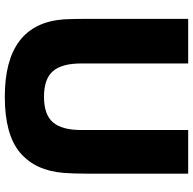

<svg xmlns="http://www.w3.org/2000/svg" viewBox="-22 -748 784 779"><g transform="rotate(90 369.5 -358.0)"><path d="M684 -316Q684 -264 681 -225Q672 -110 599 -48Q526 14 372 14Q76 14 58 -225Q56 -264 56 -316V-730H237V-296Q237 -217 268.5 -181Q300 -145 372 -145Q445 -145 476 -181.5Q507 -218 507 -296V-730H684Z"/></g></svg>

Font: Nacelle Heavy
Style: Regular
Weight: 800
Designer: Sora Sagano
Foundry: Sora Sagano
Version: Version 1.000;FEAKit 1.0